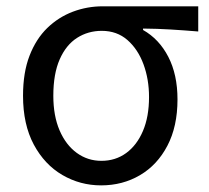

<svg xmlns="http://www.w3.org/2000/svg" viewBox="-20 -563 649 597"><path d="M294.5 13.4Q229.3 13.4 173.9 -18.9Q118.5 -51.2 85 -113.6Q51.6 -176.1 51.6 -265.2Q51.6 -337.4 71.8 -389.7Q92.1 -442.1 127 -476Q162 -509.8 206.5 -526.6Q251 -543.4 299.5 -543.4H596.4V-465.1Q550.4 -468.9 510.2 -471.3Q470 -473.8 424.8 -474.2V-469.8Q474.9 -441.5 503.4 -386.2Q531.9 -330.9 531.9 -253.9Q531.9 -169.8 500.5 -109.9Q469.2 -50 415.2 -18.3Q361.2 13.4 294.5 13.4ZM295.3 -62.9Q339 -62.9 372.3 -87.1Q405.6 -111.4 424.5 -155.8Q443.4 -200.2 443.4 -261.3Q443.4 -316.3 426.2 -363.1Q409 -409.8 376.3 -438.5Q343.6 -467.1 296.5 -467.1Q253.9 -467.1 219.7 -445.3Q185.4 -423.4 165.6 -378.4Q145.8 -333.4 145.8 -265.2Q145.8 -202.9 165.3 -157.5Q184.8 -112.2 218.8 -87.5Q252.7 -62.9 295.3 -62.9Z"/></svg>

Font: Noto Sans TC Thin
Style: Regular
Weight: 100
Designer: Ryoko NISHIZUKA 西塚涼子 (kana, bopomofo & ideographs); Paul D. Hunt (Latin, Greek & Cyrillic); Sandoll Communications 산돌커뮤니
Foundry: Adobe
Version: Version 2.004-H2;hotconv 1.0.118;makeotfexe 2.5.65603